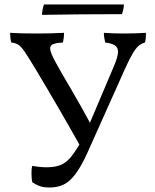

<svg xmlns="http://www.w3.org/2000/svg" viewBox="-20 -825 689 854"><path d="M625 -636Q598 -629 580 -602.5Q562 -576 536 -519L369 -146Q341 -84 315 -50Q289 -16 262 -3.5Q235 9 201 9Q173 9 156 2.5Q139 -4 124 -14Q120 -29 120 -54Q120 -75 123 -87Q158 -81 187 -81Q225 -81 249 -91Q273 -101 291 -121.5Q309 -142 333 -182Q240 -348 135 -523Q104 -574 89 -596Q74 -618 61.5 -626Q49 -634 30 -636Q25 -656 25 -679Q64 -676 146 -676Q208 -676 265 -679Q265 -659 260 -636Q229 -634 216 -628.5Q203 -623 203 -609Q203 -592 229 -545Q254 -499 297 -427Q346 -343 380 -279L486 -529Q505 -573 505 -595Q505 -613 492 -622.5Q479 -632 448 -636Q442 -659 442 -679Q485 -676 527 -676Q585 -676 629 -679Q630 -657 625 -636ZM522 -762Q338 -762 167 -759Q167 -768 169.5 -782.5Q172 -797 176 -805H531Q531 -785 522 -762Z"/></svg>

Font: Vollkorn SC
Style: Regular
Weight: 400
Designer: Friedrich Althausen
Foundry: Friedrich Althausen
Version: Version 4.015